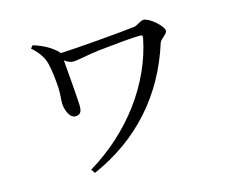

<svg xmlns="http://www.w3.org/2000/svg" viewBox="-104 -854 1209 1030"><g transform="rotate(-15 500.0 -339.0)"><path d="M156 -713 143 -698C185 -661 205 -627 213 -593C223 -555 229 -491 231 -453C232 -418 228 -396 228 -371C228 -344 245 -285 280 -285C313 -285 317 -310 316 -341C314 -388 302 -533 297 -591C314 -579 329 -572 345 -572C369 -572 428 -587 499 -595C570 -603 685 -614 727 -614C738 -614 740 -610 739 -599C692 -357 524 -129 287 13L302 35C562 -79 738 -278 823 -547C829 -568 867 -584 867 -604C867 -629 799 -691 765 -691C748 -691 725 -669 706 -667C620 -657 386 -637 291 -633C289 -636 287 -640 283 -643C249 -676 207 -697 156 -713Z"/></g></svg>

Font: Noto Serif TC Medium
Style: Regular
Weight: 500
Designer: Ryoko NISHIZUKA 西塚涼子 (kana & ideographs); Frank Grießhammer (Latin, Greek & Cyrillic); Wenlong ZHANG 张文龙 (bopomofo); San
Foundry: Adobe
Version: Version 2.001;hotconv 1.1.0;makeotfexe 2.6.0